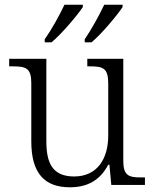

<svg xmlns="http://www.w3.org/2000/svg" viewBox="-20 -786 658 816"><path d="M340 -619V-606H369C412 -642 478 -721 501 -756V-766H423C402 -721 368 -660 340 -619ZM170 -619V-606H199C242 -642 309 -721 332 -756V-766H254C233 -721 199 -660 170 -619ZM277 10C353 10 406 -21 440 -86H445L453 0H596V-32H579C528 -32 504 -39 504 -102V-536H351V-504H361C418 -504 440 -497 440 -431V-210C440 -112 394 -36 295 -36C201 -36 177 -96 177 -186V-536H19V-504H33C90 -504 113 -497 113 -433V-185C113 -50 169 10 277 10Z"/></svg>

Font: Noto Serif Bengali Light
Style: Regular
Weight: 300
Designer: Juan Bruce, Universal Thirst, Indian Type Foundry and the Monotype Design Team.
Foundry: Monotype Imaging Inc.
Version: Version 2.003